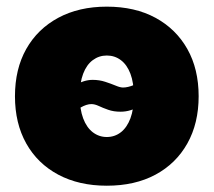

<svg xmlns="http://www.w3.org/2000/svg" viewBox="-20 -559 655 589"><path d="M307.6 10.7Q222.2 10.7 158.7 -23.2Q95.2 -57.1 60.5 -118.9Q25.9 -180.7 25.9 -263.7Q25.9 -347.2 60.5 -408.7Q95.2 -470.2 158.7 -504.4Q222.2 -538.6 307.6 -538.6Q394 -538.6 457 -504.4Q520 -470.2 554.7 -408.7Q589.4 -347.2 589.4 -263.7Q589.4 -180.7 554.7 -118.9Q520 -57.1 457 -23.2Q394 10.7 307.6 10.7ZM307.6 -138.7Q332 -138.7 350.8 -153.3Q369.6 -168 380.1 -196Q390.6 -224.1 390.6 -264.2Q390.6 -305.2 380.1 -332.8Q369.6 -360.4 350.8 -374.5Q332 -388.7 307.6 -388.7Q283.7 -388.7 264.6 -374.5Q245.6 -360.4 235.1 -332.8Q224.6 -305.2 224.6 -264.2Q224.6 -224.1 235.1 -196Q245.6 -168 264.6 -153.3Q283.7 -138.7 307.6 -138.7ZM186.5 -190.9 142.1 -227.5Q182.1 -279.8 209.7 -296.9Q237.3 -314 264.2 -314Q284.7 -314 302.7 -308.1Q320.8 -302.2 334.7 -296.4Q348.6 -290.5 357.4 -290.5Q372.1 -290.5 390.9 -298.3Q409.7 -306.2 424.8 -339.4L472.7 -306.6Q436.5 -252.9 409.2 -234.6Q381.8 -216.3 349.6 -216.3Q328.6 -216.3 312 -222.2Q295.4 -228 283 -233.9Q270.5 -239.7 260.3 -239.7Q245.6 -239.7 227.1 -229Q208.5 -218.3 186.5 -190.9Z"/></svg>

Font: Inter 24pt Black
Style: Regular
Weight: 900
Designer: Rasmus Andersson
Foundry: rsms
Version: Version 4.001;git-66647c0bb